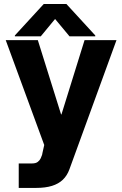

<svg xmlns="http://www.w3.org/2000/svg" viewBox="-20 -713 601 944"><path d="M72.1 210.9V90.6H137.5Q155.9 90.6 165.7 83Q175.5 75.4 180 65.5Q184.6 55.6 186.9 48.4Q186.9 47.6 188.5 40.1Q190 32.6 192.2 23.3Q194.3 14.1 195.9 7Q197.5 0 197.5 0L8.2 -515.6H166L280.3 -150.4H282.2L395.7 -515.6H552.7L321.3 119.5Q310.1 150.4 288.9 170.7Q267.8 190.9 235.4 200.9Q203 210.9 158 210.9ZM180.5 -534.4H53.1V-538.7L195.1 -693.4H306.4L448.4 -538.7V-534.4H321.7L250.8 -619.7Z"/></svg>

Font: Inter Display V
Style: Regular
Weight: 400
Designer: Rasmus Andersson
Foundry: rsms
Version: Version 3.015;git-src